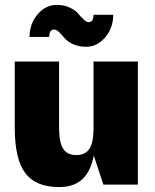

<svg xmlns="http://www.w3.org/2000/svg" viewBox="-20 -750 630 780"><path d="M400 0 361 -118Q348 -52 313.5 -21Q279 10 220 10Q125 10 82.5 -47Q40 -104 40 -230V-500H220V-230Q220 -172 236.5 -146Q253 -120 290 -120Q327 -120 343.5 -146Q360 -172 360 -230V-500H540V0ZM100 -600Q100 -653 132.5 -691.5Q165 -730 210 -730Q241 -730 264 -719Q287 -708 297.5 -695Q308 -682 319.5 -671Q331 -660 340 -660Q360 -660 360 -690H440Q440 -637 407.5 -598.5Q375 -560 330 -560Q299 -560 276 -571Q253 -582 242.5 -595Q232 -608 220.5 -619Q209 -630 200 -630Q180 -630 180 -600Z"/></svg>

Font: Fivo Sans Modern Heavy
Style: Regular
Weight: 900
Designer: Alexander Slobzheninov
Foundry: Alexander Slobzheninov
Version: 1.0